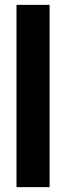

<svg xmlns="http://www.w3.org/2000/svg" viewBox="-20 -770 273 790"><path d="M47.9 0V-750H184.1V0Z"/></svg>

Font: TASA Explorer
Style: Bold
Weight: 700
Designer: Weizhong Zhang
Foundry: Local Remote
Version: Version 1.000;Glyphs 3.1.2 (3151)